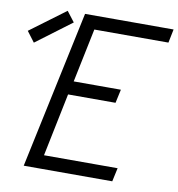

<svg xmlns="http://www.w3.org/2000/svg" viewBox="-160 -879 890 959"><g transform="rotate(10 285.0 -400.0)"><path d="M24 0 194 -800H643L629 -731H201L264 -783L187 -411L145 -458H436L421 -389H129L190 -436L105 -22L68 -69H488L473 0ZM-33 -614 -73 -667 106 -800 146 -748Z"/></g></svg>

Font: Victor Mono
Style: Italic
Weight: 400
Italic angle: -12°
Monospace: yes
Designer: Rune Bjørnerås
Version: Version 1.561;gftools[0.9.30]